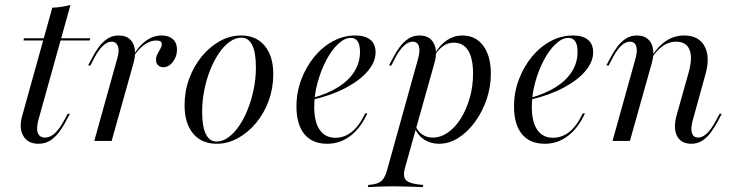

<svg xmlns="http://www.w3.org/2000/svg" viewBox="-20 -569 2955 775"><path d="M134.7 11.3Q92.7 11.3 74.2 -20.2Q55.6 -51.6 69.4 -100.8L191.1 -537.9Q209.7 -538.7 228.6 -541.5Q247.6 -544.4 264.5 -549.2L134.7 -83.9Q125.8 -49.2 133.1 -31.5Q140.3 -13.7 162.1 -13.7Q182.3 -13.7 201.2 -31Q220.2 -48.4 237.9 -81.5L253.2 -109.7H262.1L241.9 -71.8Q232.3 -54 217.7 -34.7Q203.2 -15.3 183.1 -2Q162.9 11.3 134.7 11.3ZM75 -405.6 76.6 -414.5H344.4L341.9 -405.6Z M360.5 0 452.4 -329.8Q462.9 -363.7 456 -382.3Q449.2 -400.8 430.6 -400.8Q412.9 -400.8 395.2 -383.9Q377.4 -366.9 360.5 -334.7L345.2 -304.8H335.5L354 -339.5Q364.5 -359.7 379 -379.4Q393.5 -399.2 413.3 -412.5Q433.1 -425.8 458.9 -425.8Q487.1 -425.8 503.2 -411.7Q519.4 -397.6 523.8 -372.2Q528.2 -346.8 518.5 -312.9L430.6 0ZM639.5 -297.6Q626.6 -297.6 618.1 -305.6Q609.7 -313.7 609.7 -327.4Q609.7 -340.3 615.7 -351.2Q621.8 -362.1 627.4 -372.2Q633.1 -382.3 633.1 -391.1Q633.1 -405.6 610.5 -405.6Q587.1 -405.6 562.5 -388.3Q537.9 -371 517.7 -337.9V-345.2Q541.1 -384.7 570.2 -405.2Q599.2 -425.8 633.1 -425.8Q661.3 -425.8 677.8 -410.9Q694.4 -396 694.4 -368.5Q694.4 -350 686.7 -333.9Q679 -317.7 666.5 -307.7Q654 -297.6 639.5 -297.6Z M854.8 11.3Q793.5 11.3 759.3 -30.2Q725 -71.8 725 -144.4Q725 -200.8 743.5 -251.2Q762.1 -301.6 794 -340.7Q825.8 -379.8 866.9 -402.8Q908.1 -425.8 953.2 -425.8Q1013.7 -425.8 1048.4 -384.3Q1083.1 -342.7 1083.1 -269.4Q1083.1 -213.7 1064.9 -163.3Q1046.8 -112.9 1014.5 -73.8Q982.3 -34.7 941.1 -11.7Q900 11.3 854.8 11.3ZM854 2.4Q878.2 2.4 901.2 -14.1Q924.2 -30.6 944.4 -59.7Q964.5 -88.7 979.8 -127Q995.2 -165.3 1004 -208.9Q1012.9 -252.4 1012.9 -296.8Q1012.9 -357.3 998 -387.1Q983.1 -416.9 954.8 -416.9Q930.6 -416.9 907.3 -400.4Q883.9 -383.9 864.1 -354.8Q844.4 -325.8 829 -287.9Q813.7 -250 804.8 -206.5Q796 -162.9 796 -117.7Q796 -58.1 810.9 -27.8Q825.8 2.4 854 2.4Z M1300.8 11.3Q1240.3 11.3 1208.5 -27.8Q1176.6 -66.9 1176.6 -139.5Q1176.6 -196 1196 -247.6Q1215.3 -299.2 1248.4 -339.5Q1281.5 -379.8 1324.2 -402.8Q1366.9 -425.8 1414.5 -425.8Q1454 -425.8 1475 -408.5Q1496 -391.1 1496 -358.1Q1496 -318.5 1464.1 -281.5Q1432.3 -244.4 1375.8 -214.5Q1319.4 -184.7 1243.5 -166.9V-174.2Q1304 -191.1 1346.4 -218.1Q1388.7 -245.2 1410.9 -281Q1433.1 -316.9 1433.1 -359.7Q1433.1 -387.9 1423.8 -402Q1414.5 -416.1 1396 -416.1Q1371 -416.1 1344.4 -391.1Q1317.7 -366.1 1296.4 -325Q1275 -283.9 1261.7 -235.1Q1248.4 -186.3 1248.4 -137.9Q1248.4 -76.6 1270.6 -44.8Q1292.7 -12.9 1333.9 -12.9Q1370.2 -12.9 1400 -36.7Q1429.8 -60.5 1454 -111.3H1462.9Q1435.5 -51.6 1394 -20.2Q1352.4 11.3 1300.8 11.3Z M1464.5 186.3 1466.9 177.4Q1490.3 175.8 1504.8 170.2Q1519.4 164.5 1527.8 152Q1536.3 139.5 1542.7 116.9L1666.9 -329.8Q1676.6 -362.9 1671 -381.9Q1665.3 -400.8 1645.2 -400.8Q1629 -400.8 1610.9 -384.7Q1592.7 -368.5 1575 -334.7L1559.7 -304.8H1550L1568.5 -339.5Q1579 -359.7 1593.5 -379.4Q1608.1 -399.2 1627.8 -412.5Q1647.6 -425.8 1673.4 -425.8Q1713.7 -425.8 1730.6 -394.8Q1747.6 -363.7 1733.1 -312.9L1613.7 112.1Q1608.1 134.7 1612.9 148.4Q1617.7 162.1 1636.3 168.5Q1654.8 175 1688.7 177.4L1686.3 186.3Q1675 185.5 1656 185.1Q1637.1 184.7 1614.9 183.9Q1592.7 183.1 1571 183.1Q1538.7 183.1 1509.3 184.3Q1479.8 185.5 1464.5 186.3ZM1752.4 11.3Q1717.7 11.3 1691.5 -6Q1665.3 -23.4 1654.8 -52.4L1657.3 -59.7Q1667.7 -37.1 1685.5 -25.4Q1703.2 -13.7 1726.6 -13.7Q1758.9 -13.7 1788.3 -34.3Q1817.7 -54.8 1840.3 -91.1Q1862.9 -127.4 1876.2 -174.2Q1889.5 -221 1889.5 -271.8Q1889.5 -333.1 1869.8 -364.9Q1850 -396.8 1811.3 -396.8Q1788.7 -396.8 1769.4 -383.5Q1750 -370.2 1734.7 -345.2V-351.6Q1755.6 -387.9 1784.3 -406.9Q1812.9 -425.8 1846 -425.8Q1900 -425.8 1930.6 -384.3Q1961.3 -342.7 1961.3 -271.8Q1961.3 -217.7 1944 -167.3Q1926.6 -116.9 1896.8 -76.2Q1866.9 -35.5 1829.8 -12.1Q1792.7 11.3 1752.4 11.3Z M2179 11.3Q2118.5 11.3 2086.7 -27.8Q2054.8 -66.9 2054.8 -139.5Q2054.8 -196 2074.2 -247.6Q2093.5 -299.2 2126.6 -339.5Q2159.7 -379.8 2202.4 -402.8Q2245.2 -425.8 2292.7 -425.8Q2332.3 -425.8 2353.2 -408.5Q2374.2 -391.1 2374.2 -358.1Q2374.2 -318.5 2342.3 -281.5Q2310.5 -244.4 2254 -214.5Q2197.6 -184.7 2121.8 -166.9V-174.2Q2182.3 -191.1 2224.6 -218.1Q2266.9 -245.2 2289.1 -281Q2311.3 -316.9 2311.3 -359.7Q2311.3 -387.9 2302 -402Q2292.7 -416.1 2274.2 -416.1Q2249.2 -416.1 2222.6 -391.1Q2196 -366.1 2174.6 -325Q2153.2 -283.9 2139.9 -235.1Q2126.6 -186.3 2126.6 -137.9Q2126.6 -76.6 2148.8 -44.8Q2171 -12.9 2212.1 -12.9Q2248.4 -12.9 2278.2 -36.7Q2308.1 -60.5 2332.3 -111.3H2341.1Q2313.7 -51.6 2272.2 -20.2Q2230.6 11.3 2179 11.3Z M2770.2 11.3Q2742.7 11.3 2726.2 -2.8Q2709.7 -16.9 2705.6 -42.7Q2701.6 -68.5 2710.5 -101.6L2758.9 -273.4Q2776.6 -335.5 2763.3 -368.1Q2750 -400.8 2708.9 -400.8Q2679.8 -400.8 2654.8 -383.1Q2629.8 -365.3 2608.1 -330.6L2607.3 -336.3Q2634.7 -381.5 2668.1 -403.6Q2701.6 -425.8 2741.9 -425.8Q2800 -425.8 2823.8 -382.7Q2847.6 -339.5 2827.4 -268.5L2776.6 -84.7Q2766.9 -50.8 2773 -32.3Q2779 -13.7 2797.6 -13.7Q2816.1 -13.7 2833.9 -31Q2851.6 -48.4 2868.5 -79.8L2884.7 -109.7H2893.5L2875 -75Q2864.5 -55.6 2850 -35.5Q2835.5 -15.3 2816.1 -2Q2796.8 11.3 2770.2 11.3ZM2452.4 0 2544.4 -329.8Q2554 -362.1 2548.4 -381.5Q2542.7 -400.8 2522.6 -400.8Q2504.8 -400.8 2487.1 -383.9Q2469.4 -366.9 2452.4 -334.7L2437.1 -304.8H2427.4L2446 -339.5Q2456.5 -359.7 2471 -379.4Q2485.5 -399.2 2505.2 -412.5Q2525 -425.8 2550.8 -425.8Q2578.2 -425.8 2594.8 -411.7Q2611.3 -397.6 2615.7 -372.2Q2620.2 -346.8 2610.5 -312.9L2522.6 0Z"/></svg>

Font: Playfair 144pt Light
Style: Italic
Weight: 300
Italic angle: -15.6°
Designer: Claus Eggers Sørensen
Foundry: Claus Eggers Sørensen
Version: Version 2.001;gftools[0.9.30]